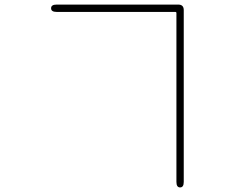

<svg xmlns="http://www.w3.org/2000/svg" viewBox="-20 -772 1040 838"><path d="M766 46Q750 46 750 22V-715Q750 -720 745 -720H227Q203 -720 203 -736Q203 -752 227 -752H758Q782 -752 782 -728V22Q782 46 766 46Z"/></svg>

Font: Resource Han Rounded KR ExtraLight
Style: Regular
Weight: 250
Designer: Cyano Hao (round all glyphs); Ryoko NISHIZUKA 西塚涼子 (kana, bopomofo & ideographs); Paul D. Hunt (Latin, Greek & Cyrillic)
Foundry: Cyano Hao
Version: 0.990